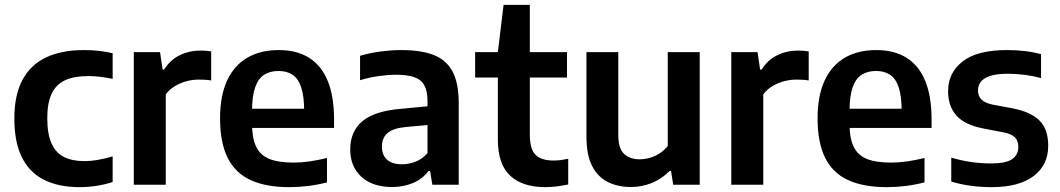

<svg xmlns="http://www.w3.org/2000/svg" viewBox="-20 -760 4361 790"><path d="M307.5 10Q221 10 161 -20.2Q101 -50.5 70 -113Q39 -175.5 39 -272Q39 -369 72.5 -431.5Q106 -494 170 -524Q234 -554 325.5 -554Q357 -554 386.8 -550.8Q416.5 -547.5 443.5 -541V-435.5Q417.5 -441 392.5 -444Q367.5 -447 342.5 -447Q285 -447 247.8 -429.8Q210.5 -412.5 192.5 -374.2Q174.5 -336 174.5 -273.5Q174.5 -209.5 191.8 -170.5Q209 -131.5 243 -114.2Q277 -97 327.5 -97Q353.5 -97 381 -101.8Q408.5 -106.5 443.5 -116.5V-11Q413 -1 378.2 4.5Q343.5 10 307.5 10Z M530.5 0V-545.5H638.5L649 -474H655.5Q680.5 -514 720 -533Q759.5 -552 805.5 -552Q817.5 -552 828.8 -551Q840 -550 849 -548.5V-429Q837 -431 823.8 -431.8Q810.5 -432.5 797.5 -432.5Q773 -432.5 747.5 -425.8Q722 -419 699.5 -405.5Q677 -392 662 -371.5V0Z M1170.5 10Q1074 10 1010.8 -19.2Q947.5 -48.5 916.5 -111Q885.5 -173.5 885.5 -273Q885.5 -365.5 914.2 -428Q943 -490.5 997 -522.2Q1051 -554 1127.5 -554Q1201 -554 1251.8 -522.2Q1302.5 -490.5 1328.5 -427Q1354.5 -363.5 1354.5 -269V-233.5H959.5V-312.5H1254.5L1231.5 -301.5Q1231.5 -363.5 1219.5 -400Q1207.5 -436.5 1184 -452.2Q1160.5 -468 1126 -468Q1091.5 -468 1067 -452.5Q1042.5 -437 1029.8 -400.5Q1017 -364 1017 -302V-251Q1017 -192 1033.8 -156.8Q1050.5 -121.5 1088 -106.2Q1125.5 -91 1188.5 -91Q1220 -91 1254.5 -96Q1289 -101 1325.5 -110V-9.5Q1283.5 1 1245.8 5.5Q1208 10 1170.5 10Z M1594 9.5Q1512.5 9.5 1466.8 -32.8Q1421 -75 1421 -145Q1421 -220 1472.2 -262.2Q1523.5 -304.5 1637.5 -313L1763.5 -325L1777.5 -249L1650 -237.5Q1597.5 -232.5 1574.5 -212.5Q1551.5 -192.5 1551.5 -157.5Q1551.5 -122 1572.5 -103Q1593.5 -84 1634.5 -84Q1661.5 -84 1689 -94.5Q1716.5 -105 1739 -129.5V-344Q1739 -385.5 1725.8 -409.2Q1712.5 -433 1683.8 -442.8Q1655 -452.5 1609 -452.5Q1578 -452.5 1538.5 -447Q1499 -441.5 1461.5 -430V-530.5Q1500 -542 1545.8 -548Q1591.5 -554 1631.5 -554Q1712 -554 1764.2 -533.8Q1816.5 -513.5 1842 -465.8Q1867.5 -418 1867.5 -336V0H1759L1749.5 -56.5H1743Q1718 -23 1678.8 -6.8Q1639.5 9.5 1594 9.5Z M2223.5 10Q2130 10 2079.2 -37Q2028.5 -84 2028.5 -186.5V-545.5L2052 -740H2160V-207Q2160 -146.5 2183.5 -123Q2207 -99.5 2257.5 -99.5Q2271.5 -99.5 2286 -101.2Q2300.5 -103 2318 -106.5V-1Q2297 3.5 2272.2 6.8Q2247.5 10 2223.5 10ZM1935 -441V-545.5H2313V-441Z M2576 9.5Q2522.5 9.5 2481.2 -11Q2440 -31.5 2416.5 -76.8Q2393 -122 2393 -197V-545.5H2524V-205Q2524 -148.5 2548.2 -126.5Q2572.5 -104.5 2611.5 -104.5Q2631 -104.5 2652.2 -110.2Q2673.5 -116 2693 -128.2Q2712.5 -140.5 2727.5 -159V-545.5H2859V0H2750L2741 -56.5H2735Q2703 -24 2662 -7.2Q2621 9.5 2576 9.5Z M2989 0V-545.5H3097L3107.5 -474H3114Q3139 -514 3178.5 -533Q3218 -552 3264 -552Q3276 -552 3287.2 -551Q3298.5 -550 3307.5 -548.5V-429Q3295.5 -431 3282.2 -431.8Q3269 -432.5 3256 -432.5Q3231.5 -432.5 3206 -425.8Q3180.5 -419 3158 -405.5Q3135.5 -392 3120.5 -371.5V0Z M3629 10Q3532.5 10 3469.2 -19.2Q3406 -48.5 3375 -111Q3344 -173.5 3344 -273Q3344 -365.5 3372.8 -428Q3401.5 -490.5 3455.5 -522.2Q3509.5 -554 3586 -554Q3659.5 -554 3710.2 -522.2Q3761 -490.5 3787 -427Q3813 -363.5 3813 -269V-233.5H3418V-312.5H3713L3690 -301.5Q3690 -363.5 3678 -400Q3666 -436.5 3642.5 -452.2Q3619 -468 3584.5 -468Q3550 -468 3525.5 -452.5Q3501 -437 3488.2 -400.5Q3475.5 -364 3475.5 -302V-251Q3475.5 -192 3492.2 -156.8Q3509 -121.5 3546.5 -106.2Q3584 -91 3647 -91Q3678.5 -91 3713 -96Q3747.5 -101 3784 -110V-9.5Q3742 1 3704.2 5.5Q3666.5 10 3629 10Z M4060.5 10Q4015.5 10 3973.5 4.2Q3931.5 -1.5 3894 -13V-111.5Q3934 -99.5 3975.2 -93.5Q4016.5 -87.5 4059 -87.5Q4119 -87.5 4144.5 -105.2Q4170 -123 4170 -154.5Q4170 -181 4156 -195Q4142 -209 4108.5 -215.5L4025 -231.5Q3949 -246.5 3915 -284.8Q3881 -323 3881 -385.5Q3881 -460.5 3940.8 -507.2Q4000.5 -554 4123.5 -554Q4162 -554 4197.8 -549.8Q4233.5 -545.5 4263.5 -537V-438.5Q4231.5 -447.5 4197.2 -452Q4163 -456.5 4127.5 -456.5Q4079.5 -456.5 4052.8 -447.2Q4026 -438 4015 -422.5Q4004 -407 4004 -388.5Q4004 -366 4017.5 -351.2Q4031 -336.5 4064.5 -329.5L4147.5 -314Q4221.5 -299.5 4257.2 -263.8Q4293 -228 4293 -160Q4293 -81 4232.8 -35.5Q4172.5 10 4060.5 10Z"/></svg>

Font: Encode Sans Condensed Thin SemiBold
Style: Regular
Weight: 600
Version: Version 3.002